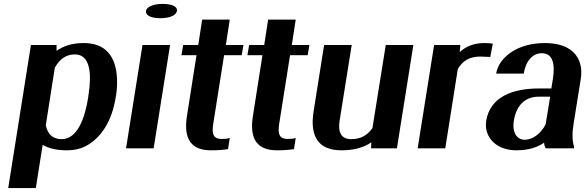

<svg xmlns="http://www.w3.org/2000/svg" viewBox="-20 -758 2990 981"><path d="M22 203H163L198 -18C225 -2 263 10 323 10C356 10 388 4 415 -10C497 -51 552 -141 571 -259L573 -270C579 -310 580 -347 576 -380C566 -469 520 -538 409 -538C345 -538 303 -522 269 -498V-528H138ZM214 -118 260 -412C284 -454 315 -480 363 -480C442 -480 449 -379 432 -272L430 -257C413 -150 374 -47 295 -47C247 -47 223 -75 214 -118Z M726 -702C722 -679 753 -665 799 -665C846 -665 880 -679 884 -702C888 -725 858 -738 811 -738C765 -738 729 -724 726 -702ZM624 0H765L849 -528H708Z M907 -476H984L935 -164C917 -49 956 10 1058 10C1092 10 1118 8 1145 4L1154 -53C1141 -49 1128 -48 1112 -48C1073 -48 1061 -70 1069 -122L1125 -476H1215L1224 -528H1134L1154 -658H1013L993 -528H916Z M1244 -476H1321L1272 -164C1254 -49 1293 10 1395 10C1429 10 1455 8 1482 4L1491 -53C1478 -49 1465 -48 1449 -48C1410 -48 1398 -70 1406 -122L1462 -476H1552L1561 -528H1471L1491 -658H1350L1330 -528H1253Z M1582 -187C1563 -64 1604 10 1725 10C1792 10 1842 -6 1877 -31L1876 0H2008L2092 -528H1951L1883 -104C1859 -69 1825 -47 1775 -47C1724 -47 1706 -81 1715 -140L1777 -528H1636Z M2114 0H2255L2319 -405C2344 -448 2379 -469 2434 -469C2449 -469 2471 -467 2485 -467L2498 -535C2487 -537 2468 -538 2454 -538C2396 -538 2356 -517 2329 -492L2332 -528H2198Z M2464 -140C2461 -118 2463 -98 2469 -80C2488 -28 2539 10 2620 10C2682 10 2729 -7 2760 -29C2761 -17 2763 -8 2769 0H2912L2913 -8C2903 -41 2903 -79 2911 -128L2947 -352C2952 -383 2951 -410 2944 -433C2924 -501 2862 -538 2764 -538C2695 -538 2637 -521 2593 -492C2557 -468 2523 -431 2515 -382H2656C2667 -450 2704 -486 2748 -486C2801 -486 2818 -438 2805 -355L2797 -306H2734C2600 -306 2484 -264 2464 -140ZM2605 -139C2619 -230 2672 -264 2733 -264H2791L2768 -123C2745 -78 2705 -44 2660 -44C2621 -44 2596 -82 2605 -139Z"/></svg>

Font: Aerodynamic
Style: Obl
Weight: 500
Designer: Google
Version: Version 2.000980; 2014